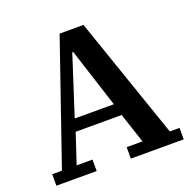

<svg xmlns="http://www.w3.org/2000/svg" viewBox="-124 -821 943 945"><g transform="rotate(-20 347.5 -349.0)"><path d="M14 -60H65L285 -698H410L630 -60H681V0H404V-60H487L435 -217H194L142 -60H225V0H14ZM212 -280H417L317 -590H312Z"/></g></svg>

Font: IBM Plex Serif SmBld
Style: Regular
Weight: 600
Designer: Mike Abbink, Paul van der Laan, Pieter van Rosmalen
Foundry: Bold Monday
Version: Version 3.001